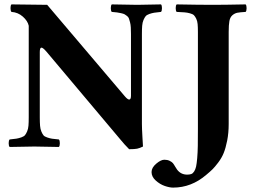

<svg xmlns="http://www.w3.org/2000/svg" viewBox="-20 -667 1153 874"><path d="M23.9 2Q19.5 -2.4 19.5 -15.1Q19.5 -27.8 23.9 -32.2Q44.4 -34.2 54.9 -35.9Q65.4 -37.6 77.1 -41.7Q88.9 -45.9 93.8 -51.8Q98.6 -57.6 103.5 -68.8Q108.4 -80.1 109.6 -95Q110.8 -109.9 110.8 -132.8V-549.8Q106 -571.8 84 -591.3Q62 -610.8 32.2 -612.8Q27.8 -617.2 27.8 -629.9Q27.8 -642.6 32.2 -647L194.8 -645L548.8 -228Q561 -213.9 567.9 -213.9Q576.2 -213.9 576.2 -231V-512.2Q576.2 -529.8 575.4 -542.5Q574.7 -555.2 572 -565.4Q569.3 -575.7 567.1 -582.3Q564.9 -588.9 558.6 -594Q552.2 -599.1 547.4 -601.8Q542.5 -604.5 531.7 -606.9Q521 -609.4 512.9 -610.4Q504.9 -611.3 488.8 -612.8Q484.4 -617.2 484.4 -629.9Q484.4 -642.6 488.8 -647Q588.4 -645 605 -645Q615.2 -645 712.9 -647Q717.3 -642.6 717.3 -629.9Q717.3 -617.2 712.9 -612.8Q692.4 -610.8 681.9 -609.1Q671.4 -607.4 659.7 -603.3Q647.9 -599.1 643.1 -593.3Q638.2 -587.4 633.3 -576.2Q628.4 -564.9 627.2 -550Q626 -535.2 626 -512.2V-102.1Q626 -83.5 628.4 -42Q630.9 -0.5 630.9 0Q616.2 7.3 604.5 9.8Q592.8 12.2 567.9 12.2Q545.9 -9.8 527.8 -32.2L192.9 -430.2Q175.8 -450.2 168.9 -450.2Q161.1 -450.2 161.1 -430.2V-132.8Q161.1 -109.4 162.4 -94.2Q163.6 -79.1 168.5 -67.9Q173.3 -56.6 178 -51Q182.6 -45.4 194.8 -41.3Q207 -37.1 217 -35.6Q227.1 -34.2 248 -32.2Q252.4 -27.8 252.4 -15.1Q252.4 -2.4 248 2Q148.4 0 136.2 0Q121.6 0 23.9 2ZM1021 -522V-103Q1021 -62 1014.2 -27.3Q1007.3 7.3 998.3 29.5Q989.3 51.8 973.4 72.8Q957.5 93.8 947 104Q936.5 114.3 918.9 128.9Q851.1 187 768.1 187Q751.5 187 729.7 179.4Q708 171.9 689 154.8Q669.9 137.7 669.9 116.2Q669.9 96.2 691.2 78.1Q712.4 60.1 728 60.1Q742.2 60.1 752.4 65.2Q762.7 70.3 767.1 75.7Q771.5 81.1 777.3 91.3Q783.2 101.6 786.1 105Q803.2 127.9 832 127.9Q843.3 127.9 850.6 125.2Q857.9 122.6 863.8 113.5Q869.6 104.5 872.6 91.3Q875.5 78.1 877.7 52.7Q879.9 27.3 880.4 -2.7Q880.9 -32.7 880.9 -81.1V-522Q880.9 -543.5 879.6 -557.4Q878.4 -571.3 873.3 -581.8Q868.2 -592.3 862.8 -597.7Q857.4 -603 844.7 -606.4Q832 -609.9 819.6 -610.8Q807.1 -611.8 784.2 -612.8Q779.8 -617.2 779.8 -629.9Q779.8 -642.6 784.2 -647Q883.8 -645 950.2 -645Q1000.5 -645 1098.1 -647Q1102.5 -642.6 1102.5 -629.9Q1102.5 -617.2 1098.1 -612.8Q1072.3 -611.3 1060.1 -608.9Q1047.9 -606.4 1037.6 -597.4Q1027.3 -588.4 1024.2 -571Q1021 -553.7 1021 -522Z"/></svg>

Font: Common Serif
Style: Bold
Weight: 700
Designer: Philipp H. Poll, Khaled Hosny
Foundry: Stefan Peev, Context Ltd.
Version: Version 1.026